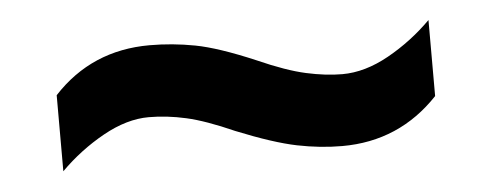

<svg xmlns="http://www.w3.org/2000/svg" viewBox="-27 -474 626 244"><g transform="rotate(-5 286.0 -352.5)"><path d="M268 -309Q232 -325 207.5 -330.5Q183 -336 160 -336Q132 -336 101.5 -319Q71 -302 46 -277V-374Q95 -427 169 -427Q198 -427 227 -421.5Q256 -416 303 -396Q339 -380 364 -374.5Q389 -369 410 -369Q439 -369 469.5 -386Q500 -403 525 -428V-331Q475 -278 402 -278Q374 -278 344.5 -284Q315 -290 268 -309Z"/></g></svg>

Font: Noto Sans Sundanese SemiBold
Style: Regular
Weight: 600
Version: Version 2.003